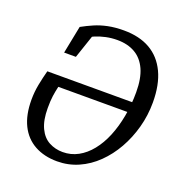

<svg xmlns="http://www.w3.org/2000/svg" viewBox="-127 -796 873 921"><g transform="rotate(20 310.0 -335.0)"><path d="M263 15Q197 15 148 -12Q99 -39 73 -91.5Q47 -144 47 -221Q47 -261 54.5 -299.5Q62 -338 72 -375H541L535 -323H147Q141 -297 137.5 -272.5Q134 -248 134 -210Q134 -148 152.5 -109Q171 -70 203 -53Q235 -36 273 -36Q315 -36 351 -55.5Q387 -75 416 -111Q445 -147 465 -195.5Q485 -244 496 -303Q507 -362 507 -426Q507 -497 486.5 -542Q466 -587 428 -609Q390 -631 337 -631Q307 -631 279 -625Q251 -619 226 -608.5Q201 -598 180 -584L226 -632L177 -487H117L145 -628Q174 -644 204 -657Q234 -670 270 -677.5Q306 -685 351 -685Q430 -685 485 -653.5Q540 -622 569.5 -560Q599 -498 599 -407Q599 -341 582 -279Q565 -217 535 -164Q505 -111 463.5 -70.5Q422 -30 371 -7.5Q320 15 263 15Z"/></g></svg>

Font: Source Serif 4 18pt
Style: Italic
Weight: 400
Italic angle: -12°
Designer: Frank Grießhammer
Foundry: Adobe Systems Incorporated
Version: Version 4.004;hotconv 1.0.116;makeotfexe 2.5.65601